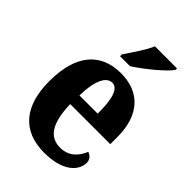

<svg xmlns="http://www.w3.org/2000/svg" viewBox="-227 -863 970 970"><g transform="rotate(45 258.0 -378.0)"><path d="M202 -619V-606H273C333 -644 427 -721 449 -756V-766H291C273 -721 228 -660 202 -619ZM276 10C410 10 464 -52 464 -106C464 -129 449 -145 430 -151C410 -102 374 -65 314 -65C238 -65 198 -124 195 -257H481V-308C481 -466 399 -549 266 -549C121 -549 38 -453 38 -265C38 -91 116 10 276 10ZM327 -321H197C198 -427 227 -484 269 -484C311 -484 328 -423 327 -321Z"/></g></svg>

Font: Noto Serif Condensed ExtraBold
Style: Regular
Weight: 800
Width: 3
Designer: Monotype Design Team
Foundry: Monotype Imaging Inc.
Version: Version 2.013